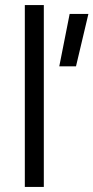

<svg xmlns="http://www.w3.org/2000/svg" viewBox="-20 -738 369 758"><path d="M153 0V-718H78V0ZM329 -683 280 -476H214L255 -683Z"/></svg>

Font: RazerF5
Style: Regular
Weight: 400
Foundry: Razer Inc.
Version: Version 2